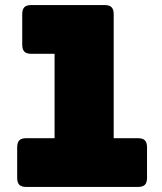

<svg xmlns="http://www.w3.org/2000/svg" viewBox="-20 -740 641 760"><path d="M526 0H84Q65 0 56.5 -8.5Q48 -17 48 -36V-157Q48 -176 56.5 -184.5Q65 -193 84 -193H196V-527H104Q85 -527 76.5 -535.5Q68 -544 68 -563V-684Q68 -703 76.5 -711.5Q85 -720 104 -720H394Q413 -720 421.5 -711.5Q430 -703 430 -684V-193H526Q545 -193 553.5 -184.5Q562 -176 562 -157V-36Q562 -17 553.5 -8.5Q545 0 526 0Z"/></svg>

Font: Bungee
Style: Regular
Weight: 400
Designer: David Jonathan Ross
Foundry: David Jonathan Ross
Version: Version 1.000;PS 1.0;hotconv 1.0.72;makeotf.lib2.5.5900